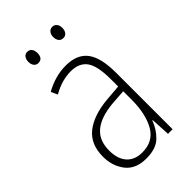

<svg xmlns="http://www.w3.org/2000/svg" viewBox="-219 -776 858 858"><g transform="rotate(-45 210.0 -347.0)"><path d="M210 -539Q281 -539 314 -496Q347 -453 347 -357V0H318L313 -92H311Q296 -51 265 -20.5Q234 10 172 10Q105 10 72.5 -32Q40 -74 40 -133Q40 -212 91.5 -252.5Q143 -293 237 -301L310 -307V-353Q310 -437 285.5 -471Q261 -505 208 -505Q182 -505 154 -497.5Q126 -490 94 -472L80 -503Q110 -520 143 -529.5Q176 -539 210 -539ZM240 -271Q160 -264 119.5 -230.5Q79 -197 79 -133Q79 -80 105 -51Q131 -22 178 -22Q247 -22 278.5 -76Q310 -130 311 -218V-276ZM104 -668Q104 -684 111.5 -694Q119 -704 132 -704Q146 -704 153.5 -694Q161 -684 161 -668Q161 -633 132 -633Q119 -633 111.5 -643Q104 -653 104 -668ZM261 -669Q261 -684 269 -694Q277 -704 290 -704Q303 -704 311 -694.5Q319 -685 319 -669Q319 -653 311.5 -643Q304 -633 290 -633Q276 -633 268.5 -643Q261 -653 261 -669Z"/></g></svg>

Font: Noto Sans Khmer UI Condensed ExtraLight
Style: Regular
Weight: 200
Width: 3
Designer: Danh Hong and the Monotype Design Team
Foundry: Monotype Imaging Inc.
Version: Version 2.002; ttfautohint (v1.8.4.7-5d5b)